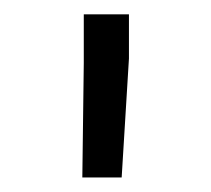

<svg xmlns="http://www.w3.org/2000/svg" viewBox="-20 -766 290 264"><path d="M93.2 -522 95.2 -679.5V-746.3H157.3V-685.5L147.3 -522Z"/></svg>

Font: FreesentationVF
Style: Regular
Weight: 400
Designer: glyphs from Roboto by Christian Robertson / Hangul glyphs from Noto Sans CJK(Source Han Sans) by Jang Soo-young and Kang
Foundry: PT&
Version: Version 2.001;Glyphs 3.3.1 (3343)